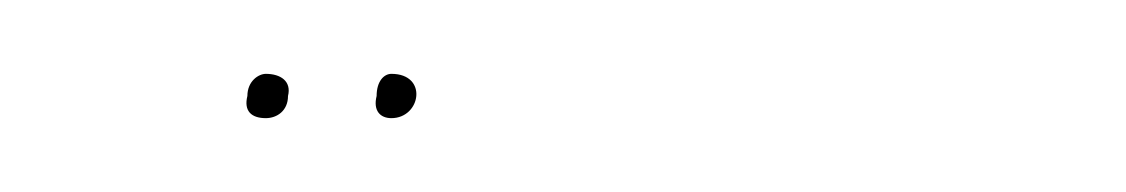

<svg xmlns="http://www.w3.org/2000/svg" viewBox="-20 -400 305 52"><path d="M47 -374C46 -370 48 -368 52 -368C55 -368 58 -370 58 -374C59 -378 56 -380 52 -380C50 -380 47 -378 47 -374ZM82 -374C81 -370 83 -368 86 -368C94 -368 96 -380 86 -380C84 -380 82 -378 82 -374Z"/></svg>

Font: Zinc
Style: Regular
Weight: 400
Version: Version 1